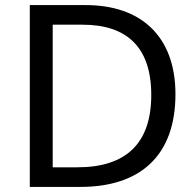

<svg xmlns="http://www.w3.org/2000/svg" viewBox="-20 -734 770 754"><path d="M669 -364C669 -593 532 -714 317 -714H97V0H296C531 0 669 -123 669 -364ZM574 -361C574 -173 477 -77 284 -77H187V-637H304C476 -637 574 -551 574 -361Z"/></svg>

Font: Noto Sans Gurmukhi UI
Style: Regular
Weight: 400
Designer: Jelle Bosma - Monotype Design Team
Foundry: Monotype Imaging Inc.
Version: Version 2.004